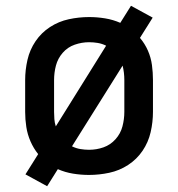

<svg xmlns="http://www.w3.org/2000/svg" viewBox="-20 -597 616 664"><path d="M143 47 180 -12Q205 -1 232.5 3.5Q260 8 288 8Q323 8 358 0.5Q393 -7 423 -26.5Q453 -46 473 -75.5Q493 -105 501 -140Q509 -175 509 -210V-320Q509 -346 505.5 -372Q502 -398 491.5 -422Q481 -446 464 -466L508 -536L433 -577L396 -518Q371 -529 343.5 -533.5Q316 -538 288 -538Q253 -538 218 -530.5Q183 -523 153 -503.5Q123 -484 103 -454.5Q83 -425 75 -390Q67 -355 67 -320V-210Q67 -184 71 -158Q75 -132 85.5 -108Q96 -84 112 -64L68 6ZM288 -79Q273 -79 258 -81.5Q243 -84 229 -91L404 -370Q407 -358 408.5 -345.5Q410 -333 410 -320V-210Q410 -185 403.5 -160Q397 -135 379.5 -115.5Q362 -96 338 -87.5Q314 -79 288 -79ZM173 -160Q169 -172 168 -185Q167 -198 167 -210V-320Q167 -346 173.5 -370.5Q180 -395 197 -414.5Q214 -434 238.5 -442.5Q263 -451 288 -451Q303 -451 318 -448.5Q333 -446 347 -439Z"/></svg>

Font: Iosevka Sparkle Medium
Style: Regular
Weight: 500
Designer: Belleve Invis
Foundry: Belleve Invis
Version: Version 4.5.0; ttfautohint (v1.8.3)